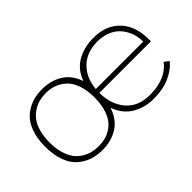

<svg xmlns="http://www.w3.org/2000/svg" viewBox="-59 -835 1169 1169"><g transform="rotate(-45 525.0 -250.5)"><path d="M322 11Q273 11 232.2 -3.2Q191.5 -17.5 158.5 -47.2Q125.5 -77 106.8 -129Q88 -181 88 -251Q88 -320.5 106.8 -372.2Q125.5 -424 158.5 -453.8Q191.5 -483.5 232.2 -497.8Q273 -512 322 -512Q397 -512 453.5 -477.2Q510 -442.5 535.5 -369Q562 -442.5 623 -477.2Q684 -512 765 -512Q875 -512 938.2 -442.8Q1001.5 -373.5 997 -249H553Q554 -148.5 608.5 -85.2Q663 -22 764 -22Q801.5 -22 834.2 -29Q867 -36 887.8 -45.8Q908.5 -55.5 925.5 -68.2Q942.5 -81 950.2 -89.8Q958 -98.5 963 -106L993 -84Q963 -43.5 903 -16.2Q843 11 761 11Q686 11 625.2 -25Q564.5 -61 537 -137Q512.5 -61 455.2 -25Q398 11 322 11ZM322 -22Q351 -22 377 -28.5Q403 -35 428.5 -51.2Q454 -67.5 472.2 -92.8Q490.5 -118 501.8 -158.5Q513 -199 513 -251Q513 -314 496.2 -360.2Q479.5 -406.5 451 -431.5Q422.5 -456.5 390.5 -467.8Q358.5 -479 322 -479Q292.5 -479 265.8 -472.5Q239 -466 212.8 -449.2Q186.5 -432.5 167.5 -407.5Q148.5 -382.5 136.8 -342.2Q125 -302 125 -251Q125 -199 136.8 -158.5Q148.5 -118 167.5 -92.8Q186.5 -67.5 212.8 -51.2Q239 -35 265.8 -28.5Q292.5 -22 322 -22ZM765 -479Q673.5 -479 618 -425Q562.5 -371 554.5 -281H963Q963 -309 956.5 -336Q950 -363 934.8 -389.2Q919.5 -415.5 897.5 -435Q875.5 -454.5 841.2 -466.8Q807 -479 765 -479Z"/></g></svg>

Font: League Mono Extended Thin
Style: Regular
Weight: 100
Width: 9
Designer: Tyler Finck
Foundry: The League of Moveable Type / Tyler Finck
Version: Version 2.210